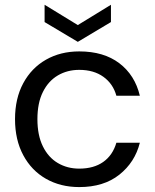

<svg xmlns="http://www.w3.org/2000/svg" viewBox="-20 -771 647 800"><path d="M42.6 -274.5Q42.6 -360.8 76.9 -424.3Q111.1 -487.8 171.6 -522.3Q232.2 -556.8 310.2 -556.8Q412.2 -556.8 477.2 -507.5Q542.2 -458.1 562.7 -372.1H464.9Q451.2 -421.9 410.9 -450.9Q370.7 -479.9 310.2 -479.9Q260.3 -479.9 220.8 -456.6Q181.2 -433.2 158.6 -387.5Q135.9 -341.9 135.9 -274.5Q135.9 -207.4 158.6 -161.3Q181.2 -115.1 220.8 -91.8Q260.3 -68.4 310.2 -68.4Q370.7 -68.4 410.2 -96.3Q449.6 -124.1 464.9 -176.2H562.7Q542.2 -94.7 477.2 -43.1Q412.2 8.5 310.2 8.5Q232.2 8.5 171.6 -26Q111.1 -60.5 76.9 -124.4Q42.6 -188.3 42.6 -274.5ZM304.2 -666.5 442.3 -751.2V-679.1L304.2 -596.6L165.8 -679.1V-751.2Z"/></svg>

Font: Poppins Variable
Style: Regular
Weight: 100
Designer: Jonny Pinhorn
Foundry: Indian Type Foundry
Version: Version 6.000